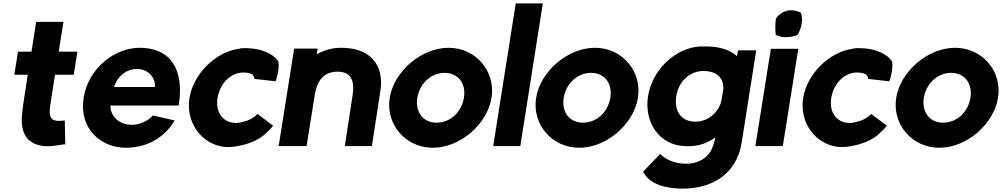

<svg xmlns="http://www.w3.org/2000/svg" viewBox="-20 -868 5954 1141"><path d="M65 -424H145L120 -262C117 -241 114 -220 112 -200C101 -105 119 -14 240 0C295 5 348 -11 368 -10L365 -152C350 -152 324 -145 302 -154C280 -161 272 -185 277 -230C278 -241 280 -252 282 -265L307 -424H418L440 -561H329L357 -738H195L167 -561H87Z M477 -287C448 -104 579 10 727 10C882 10 973 -76 1018 -152L889 -182C854 -143 798 -122 748 -127C684 -133 636 -178 636 -241H1042C1076 -453 996 -584 810 -584C663 -584 505 -464 477 -287ZM657 -351C677 -411 727 -458 794 -458C865 -458 904 -403 901 -351Z M1106 -286C1083 -142 1175 -15 1306 4C1334 8 1366 6 1397 -1C1462 -12 1517 -39 1548 -65C1572 -86 1592 -106 1603 -121L1510 -191C1492 -171 1461 -152 1427 -145C1406 -138 1382 -135 1361 -139C1298 -150 1260 -206 1273 -287C1287 -368 1341 -425 1408 -436C1436 -439 1460 -436 1479 -426C1482 -422 1486 -418 1488 -414L1493 -399L1617 -385C1628 -406 1640 -466 1635 -500C1625 -525 1569 -572 1474 -580C1454 -582 1433 -583 1414 -581L1399 -578C1262 -559 1129 -430 1106 -286Z M1636 0H1802L1846 -276C1849 -295 1851 -313 1856 -329C1873 -404 1918 -442 1985 -442C2062 -442 2090 -396 2075 -299L2029 0H2190L2240 -324C2266 -484 2178 -585 2007 -584C1951 -584 1903 -569 1862 -545L1868 -579H1728Z M2296 -287C2271 -131 2388 10 2552 10C2716 10 2876 -131 2901 -287C2926 -442 2810 -584 2646 -584C2483 -584 2321 -443 2296 -287ZM2460 -287C2474 -373 2543 -435 2622 -435C2702 -435 2751 -373 2737 -287C2723 -201 2655 -139 2575 -139C2496 -138 2446 -201 2460 -287Z M2911 0H3072L3206 -848H3045Z M3166 -287C3141 -131 3258 10 3422 10C3586 10 3746 -131 3771 -287C3796 -442 3680 -584 3516 -584C3353 -584 3191 -443 3166 -287ZM3330 -287C3344 -373 3413 -435 3492 -435C3572 -435 3621 -373 3607 -287C3593 -201 3525 -139 3445 -139C3366 -138 3316 -201 3330 -287Z M3831 -296C3807 -142 3897 -8 4044 0C4055 1 4067 1 4078 1C4134 -1 4186 -17 4231 -52C4227 -34 4224 -17 4217 -1C4194 75 4121 104 4064 105C3991 107 3937 80 3903 47L3802 152C3842 232 3944 253 4040 253C4204 252 4357 174 4388 -23L4474 -569H4366C4365 -565 4363 -548 4359 -535C4314 -575 4251 -590 4187 -592H4138C3989 -582 3855 -449 3831 -296ZM3999 -296C4013 -387 4081 -446 4160 -446C4242 -446 4278 -403 4279 -347C4279 -341 4278 -335 4277 -330L4271 -292C4269 -278 4266 -265 4262 -252C4237 -186 4178 -145 4112 -145C4030 -145 3985 -205 3999 -296Z M4469 0H4632L4724 -578H4561ZM4591 -757C4586 -723 4587 -690 4590 -661C4607 -652 4626 -647 4649 -647C4673 -647 4699 -652 4720 -661C4732 -681 4740 -703 4744 -727C4748 -751 4746 -773 4740 -792C4723 -801 4703 -807 4681 -807C4644 -807 4606 -784 4591 -757Z M4753 -286C4730 -142 4822 -15 4953 4C4981 8 5013 6 5044 -1C5109 -12 5164 -39 5195 -65C5219 -86 5239 -106 5250 -121L5157 -191C5139 -171 5108 -152 5074 -145C5053 -138 5029 -135 5008 -139C4945 -150 4907 -206 4920 -287C4934 -368 4988 -425 5055 -436C5083 -439 5107 -436 5126 -426C5129 -422 5133 -418 5135 -414L5140 -399L5264 -385C5275 -406 5287 -466 5282 -500C5272 -525 5216 -572 5121 -580C5101 -582 5080 -583 5061 -581L5046 -578C4909 -559 4776 -430 4753 -286Z M5306 -287C5281 -131 5398 10 5562 10C5726 10 5886 -131 5911 -287C5936 -442 5820 -584 5656 -584C5493 -584 5331 -443 5306 -287ZM5470 -287C5484 -373 5553 -435 5632 -435C5712 -435 5761 -373 5747 -287C5733 -201 5665 -139 5585 -139C5506 -138 5456 -201 5470 -287Z"/></svg>

Font: Rabbid Highway Sign IV
Style: BdObl
Weight: 400
Foundry: Cannot Into Space Fonts
Version: Version 0.277